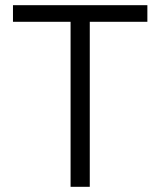

<svg xmlns="http://www.w3.org/2000/svg" viewBox="-20 -720 618 740"><path d="M252 -636H30V-700H548V-636H326V0H252Z"/></svg>

Font: Bai Jamjuree
Style: Regular
Weight: 400
Designer: Katatrad Aksorn Co.,Ltd.
Foundry: Cadson Demak Co.,Ltd.
Version: Version 1.000; ttfautohint (v1.6)